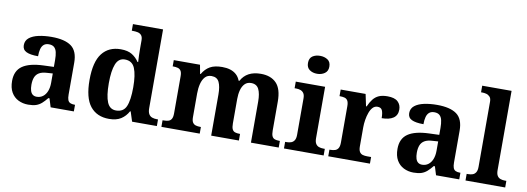

<svg xmlns="http://www.w3.org/2000/svg" viewBox="-60 -1138 4162 1516"><g transform="rotate(10 2021.0 -380.0)"><path d="M201.5 10Q158.1 10 122.3 -7.8Q86.5 -25.6 65.6 -61.8Q44.8 -98 44.8 -153.1Q44.8 -234.6 100.3 -273.2Q155.9 -311.7 269 -315.8L350.6 -318.8V-374.2Q350.6 -410.7 344.8 -435.9Q339.1 -461.1 324.1 -474.5Q309 -487.9 281.5 -487.9Q256.1 -487.9 241 -475Q226 -462.2 219.5 -438.3Q213 -414.4 213 -380Q149.5 -380 118.1 -395.4Q86.8 -410.8 86.8 -446.9Q86.8 -484.1 114.8 -506.4Q142.9 -528.7 189.8 -538.8Q236.8 -548.9 292.9 -548.9Q398.2 -548.9 450.7 -510.8Q503.1 -472.6 503.1 -379.1V-123.9Q503.1 -96.4 508.9 -81.1Q514.6 -65.8 528 -59.4Q541.4 -53 563.4 -53H567V0H380.9L359.7 -68.6H350.6Q329 -41.8 309.3 -24.3Q289.6 -6.9 264.8 1.6Q240 10 201.5 10ZM256.9 -63Q285.8 -63 306.9 -78.9Q328 -94.7 339.6 -123.6Q351.1 -152.5 351.1 -191V-266.2L306.2 -263.2Q266.1 -261.2 243.2 -247.6Q220.2 -234.1 210.3 -209.6Q200.4 -185.1 200.4 -149.1Q200.4 -121 206.5 -101.6Q212.6 -82.3 225.2 -72.7Q237.9 -63 256.9 -63Z M849.7 10Q751.9 10 698.8 -56.5Q645.7 -123 645.7 -267Q645.7 -412 698.5 -479.9Q751.3 -547.7 848 -547.7Q904.2 -547.7 938.4 -526.4Q972.6 -505.1 994 -471.9H999.4Q997.6 -495.8 996.7 -526.6Q995.8 -557.3 995.8 -584.2V-644.8Q995.8 -672.5 984.5 -685.8Q973.3 -699.1 955.1 -703.1Q936.9 -707 914.9 -707H906.9V-760H1148.3V-129.1Q1148.3 -99 1157.8 -82.2Q1167.3 -65.5 1184.3 -59.3Q1201.4 -53 1224.5 -53H1232.5V0H1034L1009 -77.8H1003.9Q981.9 -37 945.3 -13.5Q908.7 10 849.7 10ZM892.8 -65Q952.3 -65 974 -115.2Q995.8 -165.4 995.8 -268.7Q995.8 -367.5 974 -420.7Q952.3 -473.9 893 -473.9Q842.6 -473.9 821.4 -420.7Q800.1 -367.5 800.1 -267.7Q800.1 -166.4 821.4 -115.7Q842.6 -65 892.8 -65Z M1268.9 0V-53H1276.7Q1299.7 -53 1315.5 -57.7Q1331.3 -62.4 1340.2 -77.4Q1349 -92.3 1349 -122.1V-420.8Q1349 -449 1340.2 -463Q1331.3 -476.9 1315.3 -481.4Q1299.2 -485.9 1277.2 -485.9H1273.7V-536H1484L1497 -464.9H1502Q1526.2 -506.9 1562.9 -527.9Q1599.5 -548.9 1661.1 -548.9Q1696.6 -548.9 1724.8 -540.2Q1753 -531.5 1773.9 -513.1Q1794.7 -494.8 1806.1 -464.9H1812.4Q1834.9 -506.9 1874.2 -527.9Q1913.5 -548.9 1970.6 -548.9Q2051 -548.9 2095.2 -503.3Q2139.4 -457.6 2139.4 -355.8V-123.9Q2139.4 -93.4 2146.8 -78.2Q2154.1 -63 2169 -58Q2183.9 -53 2205.9 -53H2209.5V0H1986.8V-328.8Q1986.8 -393.2 1969.1 -428.6Q1951.4 -464 1907.3 -464Q1876.2 -464 1856.9 -444.4Q1837.6 -424.8 1828.8 -392.2Q1820.1 -359.7 1820.1 -320.8V-123.9Q1820.1 -93.4 1827.5 -78.2Q1834.9 -63 1849.8 -58Q1864.6 -53 1886.6 -53H1890.2V0H1668.1V-328.8Q1668.1 -393.2 1651.2 -428.6Q1634.4 -464 1589.8 -464Q1557.2 -464 1537.8 -442.4Q1518.4 -420.8 1509.7 -385.5Q1501 -350.2 1501 -309V-118.3Q1501 -90.4 1509.9 -76.5Q1518.8 -62.6 1534.7 -57.8Q1550.6 -53 1572.6 -53H1576.2V0Z M2251.6 0V-53H2264Q2284.3 -53 2300.2 -59Q2316.1 -64.9 2325.5 -80.3Q2335 -95.7 2335 -124.1V-416.1Q2335 -443.2 2325.3 -457.4Q2315.5 -471.7 2299.6 -477.3Q2283.7 -483 2264 -483H2251.8V-536H2487V-123.9Q2487 -95.8 2496.3 -80.3Q2505.5 -64.8 2521.9 -58.9Q2538.3 -53 2558 -53H2569.8V0ZM2406.4 -626.1Q2370.3 -626.1 2345.6 -643.9Q2321 -661.7 2321 -698Q2321 -736.5 2345.6 -753.2Q2370.3 -769.9 2406.4 -769.9Q2441 -769.9 2466.7 -753.2Q2492.4 -736.5 2492.4 -698Q2492.4 -661.7 2466.7 -643.9Q2441 -626.1 2406.4 -626.1Z M2606.7 0V-53H2610.8Q2633.8 -53 2650.6 -58Q2667.3 -63 2676.9 -78.5Q2686.4 -94 2686.4 -125V-415Q2686.4 -445 2677.8 -459.5Q2669.2 -474 2653.3 -478.5Q2637.5 -483 2615.5 -483H2611.9V-536H2811.7L2831.9 -440.5H2836.9Q2852.2 -475.7 2871.2 -499.8Q2890.3 -524 2917.6 -535.9Q2944.9 -547.7 2986 -547.7Q3043.4 -547.7 3069.3 -523.2Q3095.2 -498.7 3095.2 -459.7Q3095.2 -414.2 3062.4 -391.8Q3029.6 -369.5 2969.7 -369.5Q2969.7 -410.5 2960.3 -431.6Q2950.9 -452.7 2922.5 -452.7Q2900.3 -452.7 2884.5 -436Q2868.7 -419.2 2858.9 -391.8Q2849 -364.5 2844 -333.2Q2839 -302 2839 -273V-120Q2839 -91 2848.2 -76.5Q2857.4 -62 2873.3 -57.5Q2889.2 -53 2908.8 -53H2940.9V0Z M3291.5 10Q3248.1 10 3212.3 -7.8Q3176.5 -25.6 3155.6 -61.8Q3134.8 -98 3134.8 -153.1Q3134.8 -234.6 3190.3 -273.2Q3245.9 -311.7 3359 -315.8L3440.6 -318.8V-374.2Q3440.6 -410.7 3434.8 -435.9Q3429.1 -461.1 3414.1 -474.5Q3399 -487.9 3371.5 -487.9Q3346.1 -487.9 3331 -475Q3316 -462.2 3309.5 -438.3Q3303 -414.4 3303 -380Q3239.5 -380 3208.1 -395.4Q3176.8 -410.8 3176.8 -446.9Q3176.8 -484.1 3204.8 -506.4Q3232.9 -528.7 3279.8 -538.8Q3326.8 -548.9 3382.9 -548.9Q3488.2 -548.9 3540.7 -510.8Q3593.1 -472.6 3593.1 -379.1V-123.9Q3593.1 -96.4 3598.9 -81.1Q3604.6 -65.8 3618 -59.4Q3631.4 -53 3653.4 -53H3657V0H3470.9L3449.7 -68.6H3440.6Q3419 -41.8 3399.3 -24.3Q3379.6 -6.9 3354.8 1.6Q3330 10 3291.5 10ZM3346.9 -63Q3375.8 -63 3396.9 -78.9Q3418 -94.7 3429.6 -123.6Q3441.1 -152.5 3441.1 -191V-266.2L3396.2 -263.2Q3356.1 -261.2 3333.2 -247.6Q3310.2 -234.1 3300.3 -209.6Q3290.4 -185.1 3290.4 -149.1Q3290.4 -121 3296.5 -101.6Q3302.6 -82.3 3315.2 -72.7Q3327.9 -63 3346.9 -63Z M3707.1 0V-53H3718.9Q3739.6 -53 3755.5 -58.9Q3771.4 -64.8 3780.6 -80.3Q3789.9 -95.8 3789.9 -123.9V-645.9Q3789.9 -673 3777.8 -685.8Q3765.7 -698.6 3749.2 -702.8Q3732.8 -707 3718.9 -707H3707.1V-760H3942.5V-123.9Q3942.5 -95.8 3951.7 -80.3Q3961 -64.8 3977.4 -58.9Q3993.8 -53 4013.4 -53H4025.3V0Z"/></g></svg>

Font: Noto Serif Gurmukhi
Style: Regular
Weight: 400
Designer: Vaibhav Singh and the Monotype Design Team
Foundry: Monotype Imaging Inc.
Version: Version 2.003